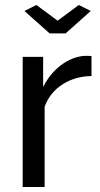

<svg xmlns="http://www.w3.org/2000/svg" viewBox="-20 -750 403 770"><path d="M347 -445Q281 -444 230.5 -411.5Q180 -379 159 -322V0H71V-522H153V-401Q180 -455 224.5 -488.5Q269 -522 318 -526Q328 -526 335 -526Q342 -526 347 -525ZM126 -730 211 -667 296 -730 344 -706 243 -616H179L78 -706Z"/></svg>

Font: Raleway Medium
Style: Regular
Weight: 500
Designer: Matt McInerney, Pablo Impallari, Rodrigo Fuenzalida
Foundry: Matt McInerney, Pablo Impallari, Rodrigo Fuenzalida
Version: Version 4.026